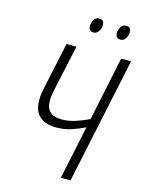

<svg xmlns="http://www.w3.org/2000/svg" viewBox="-131 -972 788 1049"><g transform="rotate(15 262.5 -447.5)"><path d="M319 0H374L525 -714H469L393 -352Q358 -335 319 -322Q280 -309 240 -309Q152 -309 152 -391Q152 -405 154 -420Q156 -435 160 -455L216 -714H160L104 -452Q95 -413 95 -380Q95 -259 224 -259Q268 -259 309 -272.5Q350 -286 383 -303ZM286 -813Q303 -813 314 -829Q325 -845 325 -865Q325 -895 298 -895Q278 -895 268 -878.5Q258 -862 258 -844Q258 -813 286 -813ZM438 -813Q455 -813 466 -829Q477 -845 477 -865Q477 -895 450 -895Q431 -895 420.5 -878.5Q410 -862 410 -844Q410 -813 438 -813Z"/></g></svg>

Font: Noto Sans Display SemiCondensed Light
Style: Italic
Weight: 300
Width: 4
Italic angle: -12°
Designer: Monotype Design Team
Foundry: Monotype Imaging Inc.
Version: Version 1.900